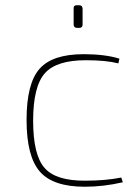

<svg xmlns="http://www.w3.org/2000/svg" viewBox="-20 -698 515 730"><path d="M282 -678Q293 -678 294 -665V-605Q294 -592 282 -592H273Q260 -592 260 -605V-665Q259 -678 271 -678ZM447 -5Q373 12 303 12Q182 12 132 -45Q81 -103 81 -242Q81 -380 130 -436Q179 -492 298 -492Q379 -492 434 -475L430 -457Q384 -469 306 -469Q195 -469 151 -420Q106 -370 106 -239Q106 -108 150 -59Q192 -11 302 -11Q382 -11 441 -23Z"/></svg>

Font: Taylor Sans Thin
Style: Regular
Weight: 100
Italic angle: -8°
Designer: Natanael Gama
Version: Version 1.001 September 8, 2015